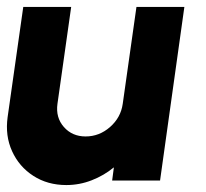

<svg xmlns="http://www.w3.org/2000/svg" viewBox="-27 -520 592 553"><path d="M-5 -183 40 -500H178L138.5 -221Q133 -181.5 157 -154.2Q181 -127 219.5 -127Q259 -127 290 -154.2Q321 -181.5 326.5 -221L366 -500H504L434 0H296L301 -38Q272.5 -14.5 237.2 -0.8Q202 13 164 13Q110 13 69 -13.5Q28 -40 7.8 -84.5Q-12.5 -129 -5 -183Z"/></svg>

Font: Urbanist ExtraBold
Style: Italic
Weight: 800
Italic angle: -8°
Designer: Corey Hu
Foundry: Corey Hu
Version: Version 1.321; ttfautohint (v1.8.4.7-5d5b)